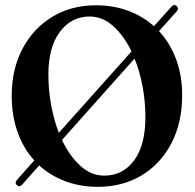

<svg xmlns="http://www.w3.org/2000/svg" viewBox="-20 -731 772 762"><path d="M47 3.5Q36.5 -5 49 -19L116 -94.5Q73 -141.5 49.8 -206.8Q26.5 -272 26.5 -350.5Q26.5 -456.5 69.2 -537.5Q112 -618.5 187.5 -664.2Q263 -710 360.5 -710Q430.5 -710 488.8 -688.2Q547 -666.5 591 -627L659.5 -703.5Q670.5 -716.5 681 -707Q691.5 -697 680.5 -685L611 -607.5Q655 -560.5 679 -495.5Q703 -430.5 703 -353.5Q703 -244.5 660.5 -162.8Q618 -81 542.5 -35.2Q467 10.5 368.5 10.5Q298 10.5 239 -11.8Q180 -34 135.5 -74.5L69 0.5Q57 14 47 3.5ZM172 -435Q172 -373.5 183 -314Q194 -254.5 213.5 -204L502 -527Q472 -589 429.5 -627.2Q387 -665.5 336 -665.5Q263 -665.5 217.5 -604.5Q172 -543.5 172 -435ZM557 -266.5Q557 -328.5 545.8 -388.2Q534.5 -448 514 -498.5L226 -175.5Q256 -112 298.8 -73Q341.5 -34 393.5 -34Q467.5 -34 512.2 -94.2Q557 -154.5 557 -266.5Z"/></svg>

Font: Fraunces 144pt Soft SemiBold
Style: Regular
Weight: 600
Version: Version 1.000;[b76b70a41]